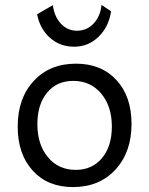

<svg xmlns="http://www.w3.org/2000/svg" viewBox="-20 -751 607 781"><path d="M281 -561Q224 -561 183 -597.5Q142 -634 131 -693L195 -730Q201 -683 228 -654.5Q255 -626 293 -626Q333 -626 360.5 -655Q388 -684 393 -731L432 -705Q422 -641 380.5 -601Q339 -561 281 -561ZM277 10Q174 10 113 -57Q52 -124 52 -236Q52 -351 117 -421.5Q182 -492 289 -492Q392 -492 453.5 -425.5Q515 -359 515 -247Q515 -132 449.5 -61Q384 10 277 10ZM288 -60Q355 -60 395 -108Q435 -156 435 -236Q435 -319 391.5 -370.5Q348 -422 278 -422Q211 -422 171.5 -374Q132 -326 132 -246Q132 -163 175 -111.5Q218 -60 288 -60Z"/></svg>

Font: Cantarell
Style: Regular
Weight: 400
Designer: Dave Crossland, Nikolaus Waxweiler, Florian Fecher, Jacques Le Bailly, Eben Sorkin, Alexei Vanyashin, Alexios Zavras, Em
Version: Version 0.303